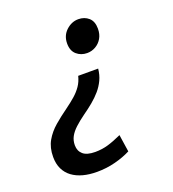

<svg xmlns="http://www.w3.org/2000/svg" viewBox="-131 -623 821 913"><g transform="rotate(-20 280.0 -166.5)"><path d="M205 190Q166 190 134.5 181.5Q103 173 80 156Q57 139 44.5 113Q32 87 32 52Q32 5 51.5 -29Q71 -63 102.5 -90Q134 -117 169 -142Q198 -163 219 -181.5Q240 -200 254.5 -221Q269 -242 276 -270H377Q374 -239 362 -213.5Q350 -188 331.5 -166.5Q313 -145 289.5 -125.5Q266 -106 239 -87Q210 -66 189.5 -47Q169 -28 158.5 -8.5Q148 11 148 35Q148 64 167.5 81Q187 98 229 98Q263 98 294 89Q325 80 364 62L377 149Q342 167 297.5 178.5Q253 190 205 190ZM354 -357Q323 -357 301 -376Q279 -395 279 -432Q279 -472 306.5 -497.5Q334 -523 368 -523Q399 -523 420 -504.5Q441 -486 441 -449Q441 -421 429 -400.5Q417 -380 397 -368.5Q377 -357 354 -357Z"/></g></svg>

Font: Ubuntu Sans Mono Medium
Style: Italic
Weight: 500
Italic angle: -13.5°
Monospace: yes
Designer: Dalton Maag Ltd
Foundry: Dalton Maag Ltd
Version: Version 1.006